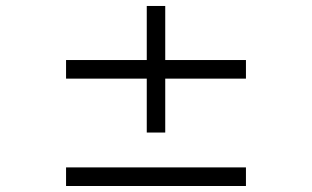

<svg xmlns="http://www.w3.org/2000/svg" viewBox="-20 -620 1040 640"><path d="M200.2 0V-62H799.8V0ZM530.8 -357.9V-178.2H469.2V-357.9H200.2V-419.9H469.2V-600.1H530.8V-419.9H799.8V-357.9Z"/></svg>

Font: BabelStone Ogham Pictish
Style: Bold
Weight: 700
Designer: Andrew West
Foundry: BabelStone
Version: Version 1.02 March 14, 2022